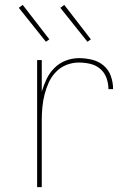

<svg xmlns="http://www.w3.org/2000/svg" viewBox="-20 -766 540 786"><path d="M132 0V-520H151V-391Q159 -418 171 -443Q183 -468 203 -488Q223 -508 249.5 -518Q276 -528 303 -528Q330 -528 357 -521.5Q384 -515 404.5 -497.5Q425 -480 434 -454Q443 -428 443 -401H424Q424 -424 416 -446.5Q408 -469 390.5 -484Q373 -499 350 -504.5Q327 -510 303 -510Q277 -510 252.5 -500.5Q228 -491 209.5 -472Q191 -453 180 -429Q169 -405 162.5 -379.5Q156 -354 153.5 -328Q151 -302 151 -276V0ZM338 -595 227 -734 243 -746 352 -605ZM168 -595 57 -734 73 -746 182 -605Z"/></svg>

Font: Iosevka Term Curly Thin
Style: Regular
Weight: 100
Designer: Belleve Invis
Foundry: Belleve Invis
Version: Version 32.3.0